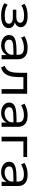

<svg xmlns="http://www.w3.org/2000/svg" viewBox="1546 -2084 550 3681"><g transform="rotate(90 1820.5 -244.0)"><path d="M279 9Q205 9 142 -8Q79 -25 41 -54L72 -116Q112 -87 164.5 -73.5Q217 -60 280 -60Q360 -60 397.5 -79.5Q435 -99 435 -140Q435 -178 403.5 -197Q372 -216 313 -216H166V-282H304Q356 -282 386.5 -302Q417 -322 417 -357Q417 -393 383 -412Q349 -431 281 -431Q223 -431 172.5 -418.5Q122 -406 83 -380L53 -440Q94 -469 154 -484Q214 -499 286 -499Q391 -499 446 -464Q501 -429 501 -365Q501 -323 473 -292.5Q445 -262 394 -250L393 -255Q435 -249 463.5 -233.5Q492 -218 506 -193Q520 -168 520 -135Q520 -68 458.5 -29.5Q397 9 279 9Z M848 9Q791 9 746.5 -11Q702 -31 677 -65Q652 -99 652 -142Q652 -194 681.5 -225.5Q711 -257 778 -271.5Q845 -286 956 -286H1046V-227H959Q896 -227 854 -222.5Q812 -218 787 -209Q762 -200 751.5 -184.5Q741 -169 741 -146Q741 -105 774 -81.5Q807 -58 862 -58Q909 -58 947.5 -77.5Q986 -97 1008.5 -130Q1031 -163 1031 -204V-317Q1031 -375 997 -401.5Q963 -428 894 -428Q844 -428 796.5 -415Q749 -402 703 -374L674 -439Q704 -458 741 -471.5Q778 -485 818.5 -492Q859 -499 899 -499Q969 -499 1017.5 -478.5Q1066 -458 1091.5 -416Q1117 -374 1117 -308V0H1036V-112H1042Q1028 -77 1001.5 -49.5Q975 -22 936.5 -6.5Q898 9 848 9Z M1274 11 1242 -59Q1282 -75 1308 -97Q1334 -119 1349 -153Q1364 -187 1370 -236.5Q1376 -286 1376 -355V-490H1778V0H1689V-418H1459V-352Q1459 -270 1449.5 -209Q1440 -148 1419 -105Q1398 -62 1362 -33.5Q1326 -5 1274 11Z M2143 9Q2086 9 2041.5 -11Q1997 -31 1972 -65Q1947 -99 1947 -142Q1947 -194 1976.5 -225.5Q2006 -257 2073 -271.5Q2140 -286 2251 -286H2341V-227H2254Q2191 -227 2149 -222.5Q2107 -218 2082 -209Q2057 -200 2046.5 -184.5Q2036 -169 2036 -146Q2036 -105 2069 -81.5Q2102 -58 2157 -58Q2204 -58 2242.5 -77.5Q2281 -97 2303.5 -130Q2326 -163 2326 -204V-317Q2326 -375 2292 -401.5Q2258 -428 2189 -428Q2139 -428 2091.5 -415Q2044 -402 1998 -374L1969 -439Q1999 -458 2036 -471.5Q2073 -485 2113.5 -492Q2154 -499 2194 -499Q2264 -499 2312.5 -478.5Q2361 -458 2386.5 -416Q2412 -374 2412 -308V0H2331V-112H2337Q2323 -77 2296.5 -49.5Q2270 -22 2231.5 -6.5Q2193 9 2143 9Z M2602 0V-490H2991V-418H2691V0Z M3278 9Q3221 9 3176.5 -11Q3132 -31 3107 -65Q3082 -99 3082 -142Q3082 -194 3111.5 -225.5Q3141 -257 3208 -271.5Q3275 -286 3386 -286H3476V-227H3389Q3326 -227 3284 -222.5Q3242 -218 3217 -209Q3192 -200 3181.5 -184.5Q3171 -169 3171 -146Q3171 -105 3204 -81.5Q3237 -58 3292 -58Q3339 -58 3377.5 -77.5Q3416 -97 3438.5 -130Q3461 -163 3461 -204V-317Q3461 -375 3427 -401.5Q3393 -428 3324 -428Q3274 -428 3226.5 -415Q3179 -402 3133 -374L3104 -439Q3134 -458 3171 -471.5Q3208 -485 3248.5 -492Q3289 -499 3329 -499Q3399 -499 3447.5 -478.5Q3496 -458 3521.5 -416Q3547 -374 3547 -308V0H3466V-112H3472Q3458 -77 3431.5 -49.5Q3405 -22 3366.5 -6.5Q3328 9 3278 9Z"/></g></svg>

Font: Nunito Sans 10pt SemiExpanded
Style: Regular
Weight: 400
Width: 6
Designer: Vernon Adams
Foundry: Vernon Adams
Version: Version 3.101;gftools[0.9.27]